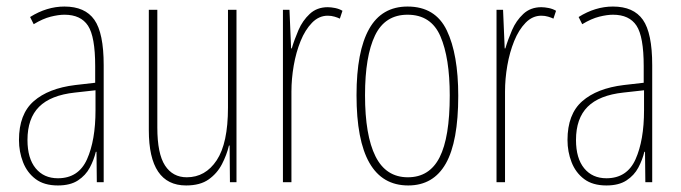

<svg xmlns="http://www.w3.org/2000/svg" viewBox="-20 -557 2083 587"><path d="M177 -537Q240 -537 268.5 -496.5Q297 -456 297 -358V0H276L275 -93H273Q267 -68 254.5 -44.5Q242 -21 218.5 -5.5Q195 10 157 10Q115 10 89 -9.5Q63 -29 50.5 -61Q38 -93 38 -129Q38 -208 83 -247.5Q128 -287 210 -297L271 -304V-355Q271 -445 249 -478.5Q227 -512 177 -512Q159 -512 135 -506Q111 -500 83 -483L72 -505Q123 -537 177 -537ZM209 -274Q135 -266 99.5 -230.5Q64 -195 64 -129Q64 -73 89 -42.5Q114 -12 157 -12Q220 -12 246 -70Q272 -128 272 -220V-281Z M703 -527V0H683L682 -112H680Q673 -83 658.5 -55Q644 -27 618 -8.5Q592 10 549 10Q435 10 435 -159V-527H461V-167Q461 -87 484.5 -51Q508 -15 551 -15Q608 -15 642.5 -67Q677 -119 677 -228V-527Z M982 -535Q992 -535 1004.5 -532.5Q1017 -530 1027 -524L1019 -500Q1013 -503 1003 -506Q993 -509 982 -509Q955 -509 934 -487.5Q913 -466 899 -431.5Q885 -397 878 -356.5Q871 -316 871 -277V0H845V-527H865L870 -409H872Q880 -436 892.5 -465Q905 -494 927 -514.5Q949 -535 982 -535Z M1381 -264Q1381 -124 1343 -57Q1305 10 1228 10Q1070 10 1070 -266Q1070 -400 1108.5 -468.5Q1147 -537 1226 -537Q1311 -537 1346 -464Q1381 -391 1381 -264ZM1096 -266Q1096 -143 1128 -79Q1160 -15 1227 -15Q1293 -15 1324 -76Q1355 -137 1355 -265Q1355 -380 1326.5 -446Q1298 -512 1226 -512Q1157 -512 1126.5 -448.5Q1096 -385 1096 -266Z M1635 -535Q1645 -535 1657.5 -532.5Q1670 -530 1680 -524L1672 -500Q1666 -503 1656 -506Q1646 -509 1635 -509Q1608 -509 1587 -487.5Q1566 -466 1552 -431.5Q1538 -397 1531 -356.5Q1524 -316 1524 -277V0H1498V-527H1518L1523 -409H1525Q1533 -436 1545.5 -465Q1558 -494 1580 -514.5Q1602 -535 1635 -535Z M1854 -537Q1917 -537 1945.5 -496.5Q1974 -456 1974 -358V0H1953L1952 -93H1950Q1944 -68 1931.5 -44.5Q1919 -21 1895.5 -5.5Q1872 10 1834 10Q1792 10 1766 -9.5Q1740 -29 1727.5 -61Q1715 -93 1715 -129Q1715 -208 1760 -247.5Q1805 -287 1887 -297L1948 -304V-355Q1948 -445 1926 -478.5Q1904 -512 1854 -512Q1836 -512 1812 -506Q1788 -500 1760 -483L1749 -505Q1800 -537 1854 -537ZM1886 -274Q1812 -266 1776.5 -230.5Q1741 -195 1741 -129Q1741 -73 1766 -42.5Q1791 -12 1834 -12Q1897 -12 1923 -70Q1949 -128 1949 -220V-281Z"/></svg>

Font: Noto Sans Thai ExtCond Thin
Style: Regular
Weight: 100
Width: 2
Designer: Monotype Design Team
Foundry: Monotype Imaging Inc.
Version: Version 2.002; ttfautohint (v1.8.4.7-5d5b)